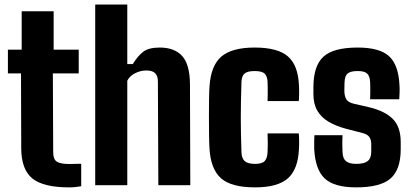

<svg xmlns="http://www.w3.org/2000/svg" viewBox="-20 -820 1822 850"><path d="M286 9.5Q172 9.5 123.2 -30Q74.5 -69.5 74 -163L73 -495H15V-600H76V-770H217.5V-600H328.5V-495H214L215.5 -146.5Q215.5 -115 231.2 -104.5Q247 -94 286.5 -94Q300 -94 312.2 -94.5Q324.5 -95 339.5 -95V4.5Q327.5 6.5 314.8 8Q302 9.5 286 9.5Z M401.5 0V-800H543.5V-536.5H568Q589.5 -572 614 -590.8Q638.5 -609.5 687 -609.5Q752.5 -609.5 786.5 -572Q820.5 -534.5 821 -447L822.5 0H681L679 -459Q679 -484 666.8 -496Q654.5 -508 627.5 -508Q602.5 -508 578 -495.8Q553.5 -483.5 543.5 -462.5V0Z M1164.5 -372.5Q1165 -383.5 1165.2 -399.5Q1165.5 -415.5 1165.2 -431.8Q1165 -448 1164.5 -458Q1163.5 -482 1151.8 -493.8Q1140 -505.5 1107.5 -505.5Q1075.5 -505.5 1062.8 -494.5Q1050 -483.5 1049 -458Q1047.5 -413 1046.8 -374Q1046 -335 1046 -298.5Q1046 -262 1046.8 -225Q1047.5 -188 1049 -145.5Q1050 -118.5 1063.8 -106.5Q1077.5 -94.5 1109 -94.5Q1141 -94.5 1152.2 -107.5Q1163.5 -120.5 1164.5 -146.5Q1165.5 -162 1165.5 -181.2Q1165.5 -200.5 1164.5 -229.5H1302.5Q1304 -221.5 1304.2 -199.8Q1304.5 -178 1303.5 -161Q1299.5 -70 1254.2 -30.2Q1209 9.5 1109 9.5Q1003.5 9.5 958.2 -31Q913 -71.5 907.5 -161Q906 -186 905.5 -224.2Q905 -262.5 905 -304Q905 -345.5 905.5 -381.2Q906 -417 907.5 -437Q913.5 -530 960.2 -569.8Q1007 -609.5 1107.5 -609.5Q1208.5 -609.5 1254 -570.8Q1299.5 -532 1303.5 -442.5Q1304.5 -425.5 1304.2 -402.2Q1304 -379 1302.5 -372.5Z M1557 9.5Q1459 9.5 1417.2 -30.2Q1375.5 -70 1371 -161Q1370.5 -180 1371 -197Q1371.5 -214 1372 -221.5H1496.5Q1495 -192.5 1495.5 -175.5Q1496 -158.5 1496.5 -145.5Q1497.5 -117.5 1512.5 -106Q1527.5 -94.5 1557 -94.5Q1591.5 -94.5 1607.2 -106.5Q1623 -118.5 1623.5 -146.5Q1623.5 -159.5 1623.5 -162.8Q1623.5 -166 1623.5 -168.8Q1623.5 -171.5 1623.5 -184Q1623 -202 1614.8 -213.8Q1606.5 -225.5 1585 -231L1513.5 -249.5Q1466.5 -262 1434 -281.5Q1401.5 -301 1384.5 -330.5Q1367.5 -360 1367.5 -404Q1367.5 -413 1367.5 -420.8Q1367.5 -428.5 1367.5 -436Q1368 -529 1412 -569.2Q1456 -609.5 1563.5 -609.5Q1661 -609.5 1702.8 -570.8Q1744.5 -532 1748.5 -442.5Q1749.5 -431.5 1749 -409.8Q1748.5 -388 1747.5 -380.5H1618.5Q1619 -391.5 1619.2 -406.5Q1619.5 -421.5 1619.2 -435.8Q1619 -450 1618.5 -458Q1617 -483.5 1605.2 -494.5Q1593.5 -505.5 1563.5 -505.5Q1531.5 -505.5 1519 -494.5Q1506.5 -483.5 1505.5 -458Q1505.5 -455 1505 -446.5Q1504.5 -438 1504.5 -416.5Q1505 -393.5 1513.5 -380Q1522 -366.5 1547.5 -360.5L1611 -346Q1682.5 -329.5 1718.2 -294.2Q1754 -259 1754 -191Q1754 -182.5 1754 -174.2Q1754 -166 1754 -157.5Q1753.5 -68 1708.2 -29.2Q1663 9.5 1557 9.5Z"/></svg>

Font: Big Shoulders Thin ExtraBold
Style: Regular
Weight: 800
Version: Version 2.002